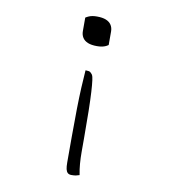

<svg xmlns="http://www.w3.org/2000/svg" viewBox="-81 -615 761 855"><g transform="rotate(10 300.0 -187.5)"><path d="M280 -300H284Q297 -300 302 -296Q307 -292 312 -285Q315 -280 317.5 -262Q320 -244 322 -210Q324 -176 325 -124Q326 -72 326 0V60Q326 88 328 113.5Q330 139 335 164Q326 167 319 168.5Q312 170 299 170Q288 170 282 164.5Q276 159 273.5 148Q271 137 271 118V1Q271 -73 272 -126Q273 -179 275 -220Q277 -261 280 -300ZM238 -531Q244 -535 252 -538.5Q260 -542 269 -543.5Q278 -545 289 -545Q314 -545 330 -538.5Q346 -532 354 -519.5Q362 -507 362 -490V-429Q355 -424 347.5 -421Q340 -418 331 -416.5Q322 -415 311 -415Q286 -415 270 -421.5Q254 -428 246 -440.5Q238 -453 238 -470Z"/></g></svg>

Font: Recursive Monospace Casual Light
Style: Regular
Weight: 300
Version: Version 1.047